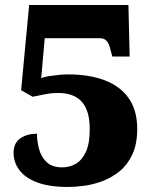

<svg xmlns="http://www.w3.org/2000/svg" viewBox="-20 -734 609 764"><path d="M251 10Q175 10 127 -8.5Q79 -27 56.5 -58Q34 -89 34 -126Q34 -165 61 -183.5Q88 -202 127 -202Q127 -174 135 -142.5Q143 -111 165 -89.5Q187 -68 228 -68Q256 -68 280.5 -81.5Q305 -95 321 -128Q337 -161 337 -221Q337 -294 305.5 -329Q274 -364 212 -364Q184 -364 160 -359Q136 -354 110 -349L64 -375L96 -714H491L496 -509H427L417 -546Q414 -557 409 -565Q404 -573 396.5 -577.5Q389 -582 376 -582H158L144 -423Q155 -428 174.5 -431Q194 -434 214.5 -436Q235 -438 249 -438Q336 -438 398 -414Q460 -390 493 -342Q526 -294 526 -221Q526 -161 507 -120Q488 -79 457 -53.5Q426 -28 389.5 -14Q353 0 316.5 5Q280 10 251 10Z"/></svg>

Font: Noto Serif Khmer Black
Style: Regular
Weight: 900
Version: Version 2.003